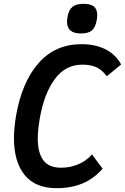

<svg xmlns="http://www.w3.org/2000/svg" viewBox="-20 -966 654 1004"><path d="M53 -243Q53 -298 64.5 -364Q95 -537.5 181.8 -636.2Q268.5 -735 407 -735Q477 -735 530.5 -708.8Q584 -682.5 613.5 -629L538.5 -567.5Q511.5 -603 481.5 -615.5Q451.5 -628 410.5 -628Q321.5 -628 266 -551.8Q210.5 -475.5 188.5 -349Q177.5 -287 177.5 -240.5Q177.5 -168 206.2 -128.5Q235 -89 299 -89Q345 -89 387 -105.8Q429 -122.5 461 -158.5L516.5 -84Q471 -31.5 411.5 -6.8Q352 18 276 18Q164.5 18 108.8 -51Q53 -120 53 -243ZM330.5 -852Q330.5 -862 333 -877Q339.5 -914.5 358.8 -930.2Q378 -946 416.5 -946Q453.5 -946 471 -931.8Q488.5 -917.5 488.5 -887Q488.5 -877 486 -861Q479 -822.5 460.5 -806.8Q442 -791 403 -791Q330.5 -791 330.5 -852Z"/></svg>

Font: JuliaMono SemiBoldItalic
Style: Regular
Weight: 600
Italic angle: -9°
Monospace: yes
Designer: cormullion
Foundry: corm
Version: Version 0.049; ttfautohint (v1.8.4)